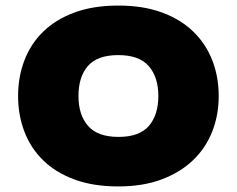

<svg xmlns="http://www.w3.org/2000/svg" viewBox="-20 -660 851 690"><path d="M766 -315Q766 -247 743 -188Q720 -129 674.5 -85Q629 -41 561.5 -15.5Q494 10 405 10Q315 10 247.5 -15Q180 -40 135 -84Q90 -128 67.5 -187.5Q45 -247 45 -315Q45 -383 67.5 -442.5Q90 -502 135 -546Q180 -590 247.5 -615Q315 -640 405 -640Q495 -640 562.5 -615Q630 -590 675 -546Q720 -502 743 -443Q766 -384 766 -315ZM549 -315Q549 -383 514.5 -422.5Q480 -462 405 -462Q330 -462 296 -423Q262 -384 262 -315Q262 -247 296.5 -207.5Q331 -168 406 -168Q481 -168 515 -207.5Q549 -247 549 -315Z"/></svg>

Font: TypoPRO Sinkin Sans
Style: 900 X Black
Weight: 950
Designer: Keith Bates
Foundry: K-Type
Version: Sinkin Sans (version 1.0)  by Keith Bates   •   © 2014   www